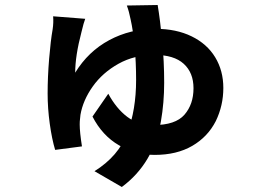

<svg xmlns="http://www.w3.org/2000/svg" viewBox="-20 -652 1040 766"><path d="M305 -524Q280 -429 280 -362Q332 -447 416 -492Q500 -537 601 -537Q683 -537 744.5 -507Q806 -477 838.5 -423.5Q871 -370 871 -301Q871 -231 841 -169Q809 -106 747 -70Q685 -34 597 -34Q521 -34 454.5 -72.5Q388 -111 349 -187L412 -278Q444 -219 487.5 -186Q531 -153 593 -153Q680 -153 716 -194.5Q752 -236 752 -300Q752 -362 713 -397.5Q674 -433 596 -433Q516 -433 452.5 -397.5Q389 -362 350 -307Q311 -252 301 -194L299 -175Q298 -168 298 -155Q298 -125 307 -68L200 -54Q187 -97 178.5 -158.5Q170 -220 170 -279Q170 -345 176 -417.5Q182 -490 190 -535Q194 -561 192 -587L320 -577Q314 -562 305 -524ZM635 -322Q635 -242 622 -168Q592 1 466 94L357 31Q453 -29 488 -121.5Q523 -214 523 -333Q523 -403 517 -467Q511 -531 501 -575Q495 -606 486 -630L609 -632Q619 -572 627 -489.5Q635 -407 635 -322Z"/></svg>

Font: Merged Yaku Han JP
Style: Bold
Weight: 700
Designer: Ryoko NISHIZUKA 西塚涼子 (kana, bopomofo & ideographs); Paul D. Hunt (Latin, Greek & Cyrillic); Sandoll Communications 산돌커뮤니
Foundry: Adobe
Version: Version 2.004